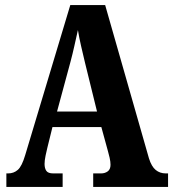

<svg xmlns="http://www.w3.org/2000/svg" viewBox="-20 -734 680 754"><path d="M5 0V-53H12Q34 -53 50 -67Q66 -81 79 -125L256 -714H393L565 -112Q575 -80 591.5 -66.5Q608 -53 631 -53H640V0H346V-53H377Q392 -53 403 -61Q414 -69 414 -87Q414 -99 410.5 -114.5Q407 -130 404 -140L378 -235H186L166 -154Q163 -142 159 -123Q155 -104 155 -90Q155 -73 162 -63Q169 -53 189 -53H226V0ZM204 -296H361L314 -487Q306 -521 298.5 -553Q291 -585 286 -616Q279 -585 272 -553.5Q265 -522 257 -492Z"/></svg>

Font: Noto Serif Myanmar ExtraCondensed ExtraBold
Style: Regular
Weight: 800
Width: 2
Designer: Ben Mitchell and the Monotype Design Team
Foundry: Monotype Imaging Inc.
Version: Version 2.106; ttfautohint (v1.8.4.7-5d5b)